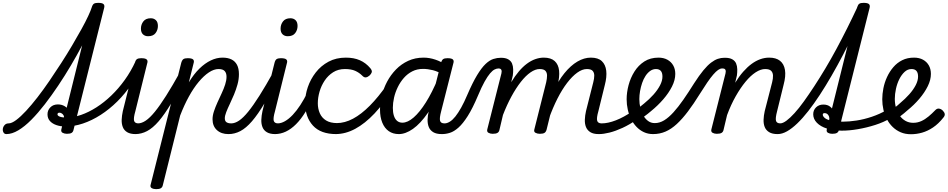

<svg xmlns="http://www.w3.org/2000/svg" viewBox="-158 -923 6644 1346"><path d="M-113 17Q-127 17 -133.5 5.5Q-140 -6 -138 -20.5Q-136 -35 -125.5 -46.5Q-115 -58 -98 -58Q-76 -58 -44.5 -81.5Q-13 -105 25 -146Q63 -187 104.5 -240.5Q146 -294 188 -355.5Q230 -417 271 -480.5Q312 -544 348 -605Q384 -666 413 -718.5Q442 -771 460.5 -811Q479 -851 485 -871Q491 -891 500.5 -897Q510 -903 530 -903Q559 -903 568 -894Q577 -885 572 -867L357 -11Q354 2 344 8.5Q334 15 311 15Q294 15 281 8Q268 1 272 -16L418 -605Q382 -537 339.5 -465Q297 -393 250.5 -323.5Q204 -254 156.5 -192.5Q109 -131 62 -83.5Q15 -36 -29.5 -9.5Q-74 17 -113 17Z M301 -36Q268 -36 239 -45.5Q210 -55 192.5 -74Q175 -93 175 -122Q175 -150 195 -170.5Q215 -191 248 -191Q274 -191 294.5 -179Q315 -167 325 -147.5Q335 -128 330 -105L289 -89Q293 -103 288.5 -112.5Q284 -122 275.5 -127.5Q267 -133 259 -133Q245 -133 245 -121Q245 -112 260.5 -105.5Q276 -99 309 -99Q357 -99 410.5 -117.5Q464 -136 518 -170.5Q572 -205 622.5 -253.5Q673 -302 716.5 -362.5Q760 -423 792 -493Q795 -501 800.5 -505Q806 -509 819 -509Q838 -509 843.5 -503Q849 -497 842 -481Q811 -403 765.5 -335Q720 -267 664.5 -212Q609 -157 547.5 -117.5Q486 -78 423 -57Q360 -36 301 -36Z M793 17Q756 17 734 4Q712 -9 703 -32Q694 -55 695 -83.5Q696 -112 703 -144L788 -484Q793 -503 803 -509Q813 -515 832 -515Q861 -515 870.5 -506Q880 -497 874 -479L791 -144Q777 -95 782 -76.5Q787 -58 813 -58Q827 -58 833.5 -46.5Q840 -35 838.5 -20.5Q837 -6 825.5 5.5Q814 17 793 17ZM880 -669Q858 -669 844 -682.5Q830 -696 830 -722Q830 -751 847 -773Q864 -795 899 -795Q921 -795 935 -781.5Q949 -768 949 -741Q949 -713 932.5 -691Q916 -669 880 -669Z M790 17Q776 17 769 5.5Q762 -6 764 -20.5Q766 -35 777 -46.5Q788 -58 809 -58Q835 -58 864 -77.5Q893 -97 928 -140Q963 -183 1007 -252.5Q1051 -322 1106 -421Q1114 -435 1127.5 -434Q1141 -433 1150 -423Q1159 -413 1152 -400Q1092 -282 1044 -201.5Q996 -121 954.5 -73Q913 -25 873 -4Q833 17 790 17Z M937 403Q919 403 906 396Q893 389 898 372L1113 -484Q1119 -503 1128.5 -509Q1138 -515 1158 -515Q1187 -515 1196 -506Q1205 -497 1199 -479L1166 -346Q1201 -404 1240 -442Q1279 -480 1320 -499.5Q1361 -519 1402 -519Q1439 -519 1464.5 -506.5Q1490 -494 1503.5 -468.5Q1517 -443 1517 -403Q1517 -367 1507 -331Q1497 -295 1482.5 -260Q1468 -225 1453 -194Q1438 -163 1428 -137Q1418 -111 1418 -94Q1418 -74 1430 -66Q1442 -58 1463 -58Q1477 -58 1483.5 -46.5Q1490 -35 1488 -20.5Q1486 -6 1475 5.5Q1464 17 1443 17Q1393 17 1362.5 -11Q1332 -39 1332 -87Q1332 -113 1342 -143Q1352 -173 1366.5 -205Q1381 -237 1396 -269Q1411 -301 1420.5 -330.5Q1430 -360 1430 -385Q1430 -411 1417 -425Q1404 -439 1374 -439Q1342 -439 1306.5 -415.5Q1271 -392 1235 -349Q1199 -306 1166 -246Q1133 -186 1105 -113L983 377Q980 390 969.5 396.5Q959 403 937 403Z M1444 17Q1430 17 1423 5.5Q1416 -6 1418 -20.5Q1420 -35 1431 -46.5Q1442 -58 1463 -58Q1489 -58 1518 -77.5Q1547 -97 1582 -140Q1617 -183 1661 -252.5Q1705 -322 1760 -421Q1768 -435 1781.5 -434Q1795 -433 1804 -423Q1813 -413 1806 -400Q1746 -282 1698 -201.5Q1650 -121 1608.5 -73Q1567 -25 1527 -4Q1487 17 1444 17Z M1772 17Q1735 17 1713 4Q1691 -9 1682 -32Q1673 -55 1674 -83.5Q1675 -112 1682 -144L1767 -484Q1772 -503 1782 -509Q1792 -515 1811 -515Q1840 -515 1849.5 -506Q1859 -497 1853 -479L1770 -144Q1756 -95 1761 -76.5Q1766 -58 1792 -58Q1806 -58 1812.5 -46.5Q1819 -35 1817.5 -20.5Q1816 -6 1804.5 5.5Q1793 17 1772 17ZM1859 -669Q1837 -669 1823 -682.5Q1809 -696 1809 -722Q1809 -751 1826 -773Q1843 -795 1878 -795Q1900 -795 1914 -781.5Q1928 -768 1928 -741Q1928 -713 1911.5 -691Q1895 -669 1859 -669Z M1769 17Q1755 17 1748 5.5Q1741 -6 1743 -20.5Q1745 -35 1756 -46.5Q1767 -58 1788 -58Q1813 -58 1840 -73.5Q1867 -89 1894 -117.5Q1921 -146 1947.5 -186.5Q1974 -227 1999 -278Q2006 -292 2019.5 -291.5Q2033 -291 2042.5 -281.5Q2052 -272 2046 -259Q2016 -191 1984 -139Q1952 -87 1917.5 -52.5Q1883 -18 1846 -0.5Q1809 17 1769 17Z M2199 17Q2090 17 2035.5 -43Q1981 -103 1981 -202Q1981 -257 2000 -312.5Q2019 -368 2055.5 -415Q2092 -462 2145 -490.5Q2198 -519 2267 -519Q2323 -519 2365 -500.5Q2407 -482 2438 -445Q2452 -428 2448 -416Q2444 -404 2432 -393Q2419 -382 2406.5 -380.5Q2394 -379 2381 -393Q2360 -414 2332 -426.5Q2304 -439 2260 -439Q2213 -439 2177.5 -416.5Q2142 -394 2118 -358Q2094 -322 2082 -280Q2070 -238 2070 -199Q2070 -161 2084 -129Q2098 -97 2128 -78.5Q2158 -60 2207 -60Q2221 -60 2227 -48.5Q2233 -37 2231.5 -21.5Q2230 -6 2221.5 5.5Q2213 17 2199 17Z M2194 17Q2185 17 2181 5.5Q2177 -6 2178 -21.5Q2179 -37 2185 -48.5Q2191 -60 2202 -60Q2259 -60 2317 -91Q2375 -122 2435 -182.5Q2495 -243 2556 -331Q2562 -339 2573.5 -334.5Q2585 -330 2594 -321Q2603 -312 2597 -303Q2535 -199 2468 -128Q2401 -57 2332.5 -20Q2264 17 2194 17Z M2638 17Q2597 17 2567.5 -3.5Q2538 -24 2522 -63Q2506 -102 2506 -155Q2506 -202 2518.5 -253Q2531 -304 2556 -351Q2581 -398 2618 -436Q2655 -474 2703.5 -496.5Q2752 -519 2812 -519Q2852 -519 2894 -505Q2936 -491 2972 -465L2959 -394Q2913 -422 2876.5 -431Q2840 -440 2808 -440Q2766 -440 2732.5 -423Q2699 -406 2673.5 -377Q2648 -348 2630.5 -312Q2613 -276 2604.5 -238.5Q2596 -201 2596 -167Q2596 -135 2603.5 -111.5Q2611 -88 2626 -75.5Q2641 -63 2663 -63Q2700 -63 2742 -99.5Q2784 -136 2827.5 -205Q2871 -274 2912 -372L2941 -325Q2894 -207 2841.5 -131.5Q2789 -56 2737 -19.5Q2685 17 2638 17ZM2939 17Q2901 17 2879 3.5Q2857 -10 2848 -32.5Q2839 -55 2839.5 -84Q2840 -113 2848 -144L2934 -484Q2940 -503 2949.5 -509Q2959 -515 2979 -515Q3008 -515 3017 -506Q3026 -497 3020 -479L2935 -144Q2922 -95 2927 -76.5Q2932 -58 2958 -58Q2971 -58 2977.5 -46.5Q2984 -35 2982.5 -20.5Q2981 -6 2970 5.5Q2959 17 2939 17Z M2941 17Q2928 17 2923.5 5.5Q2919 -6 2923 -20.5Q2927 -35 2936.5 -46.5Q2946 -58 2959 -58Q2976 -58 2995.5 -70Q3015 -82 3034.5 -106.5Q3054 -131 3075 -168.5Q3096 -206 3118 -258Q3155 -344 3186.5 -396Q3218 -448 3246 -474.5Q3274 -501 3300.5 -509.5Q3327 -518 3353 -518Q3364 -518 3367.5 -506.5Q3371 -495 3367.5 -480.5Q3364 -466 3356 -454.5Q3348 -443 3336 -443Q3324 -443 3309.5 -436Q3295 -429 3277.5 -408.5Q3260 -388 3239 -350.5Q3218 -313 3193 -253Q3155 -163 3121 -109.5Q3087 -56 3056 -28.5Q3025 -1 2996.5 8Q2968 17 2941 17Z M3296 15Q3279 15 3266.5 8Q3254 1 3258 -16L3357 -408Q3361 -424 3356.5 -433.5Q3352 -443 3337 -443Q3321 -443 3316 -454.5Q3311 -466 3313.5 -480.5Q3316 -495 3326.5 -506.5Q3337 -518 3353 -518Q3386 -518 3405 -507Q3424 -496 3431.5 -478Q3439 -460 3439.5 -437.5Q3440 -415 3437 -394L3426 -347Q3452 -390 3479.5 -422.5Q3507 -455 3536 -476.5Q3565 -498 3595 -508.5Q3625 -519 3654 -519Q3704 -519 3730.5 -495Q3757 -471 3761.5 -427.5Q3766 -384 3751 -327L3673 -11Q3669 2 3659 8.5Q3649 15 3626 15Q3609 15 3596 8Q3583 1 3588 -16L3671 -346Q3677 -372 3677 -393Q3677 -414 3665.5 -426.5Q3654 -439 3625 -439Q3595 -439 3561 -415.5Q3527 -392 3493 -348.5Q3459 -305 3427 -246Q3395 -187 3368 -117L3343 -11Q3340 2 3329.5 8.5Q3319 15 3296 15ZM4039 17Q4002 17 3980.5 3.5Q3959 -10 3950 -32.5Q3941 -55 3942 -84Q3943 -113 3950 -144L4001 -346Q4008 -372 4008 -393Q4008 -414 3996.5 -426.5Q3985 -439 3956 -439Q3924 -439 3888.5 -413.5Q3853 -388 3817.5 -341.5Q3782 -295 3750 -232Q3718 -169 3691 -94H3655Q3681 -198 3718 -277Q3755 -356 3799 -410Q3843 -464 3890 -491.5Q3937 -519 3984 -519Q4035 -519 4061 -494.5Q4087 -470 4092 -427Q4097 -384 4082 -327L4037 -144Q4023 -95 4028.5 -76.5Q4034 -58 4060 -58Q4074 -58 4080.5 -46.5Q4087 -35 4085 -20.5Q4083 -6 4071.5 5.5Q4060 17 4039 17Z M4041 17Q4022 17 4015.5 5.5Q4009 -6 4013 -20.5Q4017 -35 4029 -46.5Q4041 -58 4060 -58Q4104 -58 4159.5 -79.5Q4215 -101 4276 -143Q4288 -152 4298 -147Q4308 -142 4314 -130.5Q4320 -119 4319 -106Q4318 -93 4307 -85Q4255 -49 4206 -26.5Q4157 -4 4115 6.5Q4073 17 4041 17Z M4276 -136Q4298 -150 4318 -165.5Q4338 -181 4357 -197Q4394 -227 4423 -259.5Q4452 -292 4469 -324.5Q4486 -357 4486 -386Q4486 -413 4474.5 -426Q4463 -439 4440 -439Q4426 -439 4419.5 -451Q4413 -463 4414.5 -479Q4416 -495 4427 -507Q4438 -519 4458 -519Q4494 -519 4520.5 -504.5Q4547 -490 4561.5 -464.5Q4576 -439 4576 -405Q4576 -362 4553 -316.5Q4530 -271 4492 -227Q4454 -183 4406 -144Q4384 -125 4359 -107Q4334 -89 4308 -73Z M4420 17Q4385 17 4356 3.5Q4327 -10 4304.5 -33.5Q4282 -57 4266.5 -88Q4251 -119 4243 -154.5Q4235 -190 4235 -227Q4235 -275 4248.5 -326Q4262 -377 4289.5 -421Q4317 -465 4359 -492Q4401 -519 4459 -519Q4471 -519 4476 -507Q4481 -495 4479 -479Q4477 -463 4467.5 -451Q4458 -439 4441 -439Q4419 -439 4400.5 -426Q4382 -413 4367.5 -391Q4353 -369 4343.5 -341Q4334 -313 4329 -284Q4324 -255 4324 -228Q4324 -196 4331.5 -166Q4339 -136 4352.5 -112.5Q4366 -89 4386 -74.5Q4406 -60 4432 -60Q4466 -60 4498 -79.5Q4530 -99 4563.5 -136Q4597 -173 4632.5 -224Q4668 -275 4708 -339Q4744 -395 4773 -430Q4802 -465 4827 -484Q4852 -503 4874.5 -510.5Q4897 -518 4920 -518Q4932 -518 4936.5 -506.5Q4941 -495 4938.5 -480.5Q4936 -466 4927 -454.5Q4918 -443 4903 -443Q4891 -443 4876 -432.5Q4861 -422 4842 -400Q4823 -378 4800 -344.5Q4777 -311 4749 -266Q4705 -195 4665 -142Q4625 -89 4586.5 -53.5Q4548 -18 4507.5 -0.5Q4467 17 4420 17Z M5293 17Q5256 17 5234 3.5Q5212 -10 5203 -32.5Q5194 -55 5195 -84Q5196 -113 5203 -144L5255 -346Q5262 -373 5261 -394Q5260 -415 5247.5 -427Q5235 -439 5206 -439Q5175 -439 5139.5 -416Q5104 -393 5068.5 -350Q5033 -307 4999.5 -248Q4966 -189 4939 -116L4914 -11Q4911 2 4900.5 8.5Q4890 15 4867 15Q4850 15 4837.5 8Q4825 1 4829 -16L4928 -408Q4932 -424 4927.5 -433.5Q4923 -443 4908 -443Q4894 -443 4888.5 -454.5Q4883 -466 4885 -480.5Q4887 -495 4897 -506.5Q4907 -518 4924 -518Q4957 -518 4976 -507Q4995 -496 5002.5 -478Q5010 -460 5010.5 -437.5Q5011 -415 5008 -394L4996 -343Q5023 -387 5052 -420Q5081 -453 5111 -475Q5141 -497 5172 -508Q5203 -519 5234 -519Q5282 -519 5310 -497Q5338 -475 5345 -432.5Q5352 -390 5335 -327L5290 -144Q5277 -95 5282 -76.5Q5287 -58 5313 -58Q5327 -58 5333.5 -46.5Q5340 -35 5338.5 -20.5Q5337 -6 5325.5 5.5Q5314 17 5293 17Z M5294 17Q5277 17 5270.5 5.5Q5264 -6 5267 -20.5Q5270 -35 5281.5 -46.5Q5293 -58 5311 -58Q5330 -58 5355.5 -77Q5381 -96 5412 -130Q5443 -164 5477.5 -212Q5512 -260 5550 -318Q5588 -376 5627.5 -442Q5667 -508 5705.5 -579.5Q5744 -651 5781 -725Q5818 -799 5852 -872Q5857 -883 5867.5 -888Q5878 -893 5889 -892.5Q5900 -892 5906.5 -886.5Q5913 -881 5910 -872Q5873 -787 5834 -704Q5795 -621 5754 -542.5Q5713 -464 5671.5 -392Q5630 -320 5589 -257.5Q5548 -195 5508.5 -144.5Q5469 -94 5431.5 -58Q5394 -22 5359.5 -2.5Q5325 17 5294 17Z M5676 15Q5659 15 5646.5 8Q5634 1 5638 -16L5851 -872Q5857 -891 5866.5 -897Q5876 -903 5896 -903Q5925 -903 5934 -894Q5943 -885 5938 -867L5723 -11Q5720 2 5709.5 8.5Q5699 15 5676 15Z M5743 -7Q5685 -7 5639.5 -21.5Q5594 -36 5568.5 -62.5Q5543 -89 5543 -122Q5543 -151 5563 -170.5Q5583 -190 5614 -190Q5643 -190 5662 -175Q5681 -160 5689 -137Q5697 -114 5692 -90L5655 -77Q5658 -94 5654 -105.5Q5650 -117 5642 -123.5Q5634 -130 5624 -130Q5618 -130 5614 -128Q5610 -126 5610 -119Q5610 -108 5624 -96Q5638 -84 5669 -77Q5700 -70 5751 -70Q5794 -70 5846.5 -78Q5899 -86 5954 -104.5Q6009 -123 6059 -152Q6069 -158 6079 -153Q6089 -148 6095 -137Q6101 -126 6099.5 -113.5Q6098 -101 6084 -94Q6037 -66 5977.5 -47Q5918 -28 5857 -17.5Q5796 -7 5743 -7Z M6069 -137Q6091 -151 6112.5 -167Q6134 -183 6152 -200Q6188 -230 6216.5 -262Q6245 -294 6261.5 -326Q6278 -358 6278 -386Q6278 -413 6266.5 -426Q6255 -439 6232 -439Q6205 -439 6183.5 -419Q6162 -399 6146.5 -368Q6131 -337 6123 -300Q6115 -263 6115 -230Q6115 -197 6123.5 -166.5Q6132 -136 6149 -112.5Q6166 -89 6190 -75.5Q6214 -62 6244 -62Q6274 -62 6300.5 -74Q6327 -86 6351.5 -106.5Q6376 -127 6398 -150Q6411 -164 6425.5 -161.5Q6440 -159 6451 -148Q6463 -136 6465 -124Q6467 -112 6455 -98Q6421 -55 6383 -29.5Q6345 -4 6306 7Q6267 18 6228 18Q6188 18 6156.5 4.5Q6125 -9 6100.5 -32.5Q6076 -56 6059.5 -87.5Q6043 -119 6035 -154.5Q6027 -190 6027 -227Q6027 -264 6035 -304.5Q6043 -345 6060.5 -383Q6078 -421 6104.5 -452Q6131 -483 6167 -501Q6203 -519 6250 -519Q6286 -519 6312.5 -504.5Q6339 -490 6353.5 -464.5Q6368 -439 6368 -405Q6368 -363 6346 -318.5Q6324 -274 6287 -230.5Q6250 -187 6203 -149Q6181 -129 6155 -109.5Q6129 -90 6101 -73Z"/></svg>

Font: Playwrite DE SAS
Style: Regular
Weight: 400
Designer: Veronika Burian, José Scaglione
Foundry: TypeTogether
Version: Version 1.002